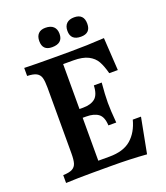

<svg xmlns="http://www.w3.org/2000/svg" viewBox="-144 -882 853 988"><g transform="rotate(-20 282.5 -388.5)"><path d="M527 -186 490 7Q400 0 299 0H194Q112 0 48 3V-40Q82 -41 98.5 -50Q115 -59 120.5 -77.5Q126 -96 126 -132V-491Q126 -527 120.5 -545.5Q115 -564 98.5 -573Q82 -582 48 -583V-627Q112 -625 194 -625H299Q390 -625 486 -631L497 -452H450Q439 -494 424.5 -520Q410 -546 380 -561.5Q350 -577 299 -577H243V-331H262Q305 -331 328.5 -350Q352 -369 354 -420H397Q391 -353 391 -311Q391 -270 397 -201H354Q352 -248 328.5 -265.5Q305 -283 262 -283H243V-48H304Q381 -48 423 -84.5Q465 -121 482 -186ZM279 -730Q279 -678 220 -678Q168 -678 168 -730Q168 -756 181.5 -770Q195 -784 220 -784Q249 -784 264 -770Q279 -756 279 -730ZM431 -730Q431 -678 378 -678Q322 -678 322 -730Q322 -756 336.5 -770Q351 -784 378 -784Q431 -784 431 -730Z"/></g></svg>

Font: Gupter
Style: Bold
Weight: 700
Designer: Octavio Pardo
Version: Version 1.000